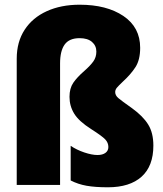

<svg xmlns="http://www.w3.org/2000/svg" viewBox="-20 -785 694 815"><path d="M501 -438Q483 -421 476 -412.5Q469 -404 469 -394Q469 -380 482.5 -368.5Q496 -357 540 -326Q587 -292 609 -256.5Q631 -221 631 -167Q631 -80 581 -35Q531 10 438 10Q384 10 347.5 3.5Q311 -3 280 -19V-166Q305 -149 337.5 -138Q370 -127 394 -127Q415 -127 427.5 -136Q440 -145 440 -161Q440 -179 427 -193Q414 -207 367 -237Q315 -270 295 -302.5Q275 -335 275 -374Q275 -410 291 -433.5Q307 -457 338 -484Q363 -506 376 -524Q389 -542 389 -566Q389 -591 370.5 -607Q352 -623 318 -623Q274 -623 254.5 -596Q235 -569 235 -516V0H51V-536Q51 -607 84.5 -658.5Q118 -710 178.5 -737.5Q239 -765 318 -765Q433 -765 504 -717Q575 -669 575 -582Q575 -531 555 -500Q535 -469 501 -438Z"/></svg>

Font: Noto Sans Display Black Narrow
Style: Regular
Weight: 900
Width: 4
Designer: Monotype Design team
Foundry: Monotype Imaging Inc.
Version: Version 1.000